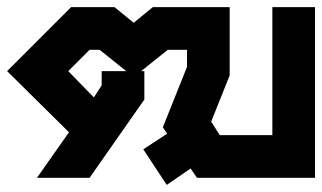

<svg xmlns="http://www.w3.org/2000/svg" viewBox="-46 -500 906 540"><path d="M154 -480H276L330 -436L384 -480H600V-288L548 -158L572 -120H720V-480H840V0H508L490 -26L423 20L357 -80L424 -124L412 -142L480 -312V-360H426L351 -300H360V-220L206 0H58L148 -128L-26 -300ZM206 -360 146 -300 218 -226 240 -260V-300H309L234 -360Z"/></svg>

Font: SOV_raksil
Style: bold
Weight: 700
Version: Version 1.00